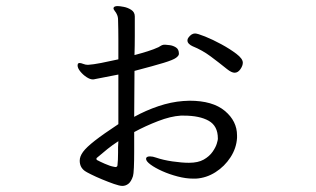

<svg xmlns="http://www.w3.org/2000/svg" viewBox="-20 -571 1040 631"><path d="M614 16Q591 16 564 9Q537 2 513.5 -8.5Q490 -19 475 -30Q460 -41 460 -49Q460 -57 473 -57Q482 -57 493 -53Q516 -45 547 -40.5Q578 -36 601 -36Q631 -36 649.5 -46.5Q668 -57 678.5 -72Q689 -87 692.5 -99Q696 -111 696 -114V-116Q696 -157 666 -174Q636 -191 584 -191H574Q541 -189 499.5 -173Q458 -157 421 -137Q421 -105 421 -73.5Q421 -42 420 -20Q419 2 417 8Q411 26 402 33Q393 40 382 40Q373 40 354.5 33.5Q336 27 315.5 18.5Q295 10 279 2Q263 -6 259 -9Q242 -21 242 -43Q242 -57 253 -72Q264 -87 291.5 -108.5Q319 -130 369 -163V-326L292 -311Q289 -310 285 -310Q276 -310 264.5 -317.5Q253 -325 244 -336Q235 -347 235 -356Q235 -362 238 -363Q239 -363 239.5 -363.5Q240 -364 241 -364Q246 -364 253.5 -361Q261 -358 268 -358H270Q286 -359 312 -364Q338 -369 369 -376Q369 -409 369 -441.5Q369 -474 368 -506Q368 -511 367 -515.5Q366 -520 364 -524Q362 -529 357.5 -534.5Q353 -540 353 -544Q353 -545 353.5 -545.5Q354 -546 354 -547Q357 -551 367 -551Q373 -551 386.5 -548.5Q400 -546 411.5 -538.5Q423 -531 423 -517Q423 -485 423 -453.5Q423 -422 422 -390Q445 -396 465.5 -402.5Q486 -409 501 -416Q505 -418 508.5 -420.5Q512 -423 518 -424H524Q528 -424 538.5 -422.5Q549 -421 558.5 -415Q568 -409 568 -394Q568 -388 558.5 -381Q549 -374 518 -364.5Q487 -355 422 -338Q422 -301 421.5 -263Q421 -225 421 -187Q459 -208 500.5 -222Q542 -236 582 -239Q587 -239 592.5 -239.5Q598 -240 603 -240Q679 -240 719 -206.5Q759 -173 759 -126V-118Q757 -84 737.5 -54Q718 -24 688 -5Q658 14 624 16ZM751 -332Q741 -332 726 -344Q700 -365 672.5 -385.5Q645 -406 613 -419Q606 -422 601 -427Q596 -432 596 -438Q596 -443 599 -447Q609 -461 621 -461Q629 -461 654 -451Q679 -441 707.5 -425.5Q736 -410 757 -394Q778 -378 778 -365Q778 -355 770 -343.5Q762 -332 751 -332ZM369 -107Q349 -94 333.5 -81.5Q318 -69 298 -52Q297 -52 297 -49Q297 -45 301 -44Q306 -41 324 -33Q342 -25 354 -23Q355 -23 356.5 -22.5Q358 -22 359 -22Q365 -22 366 -27Q367 -35 367.5 -46Q368 -57 368 -69Q368 -78 368 -87.5Q368 -97 369 -107Z"/></svg>

Font: QiushuiShotai Bright
Style: Regular
Weight: 400
Designer: Christian Thalmann (Catharsis Fonts)
Version: Version 1.250;